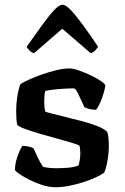

<svg xmlns="http://www.w3.org/2000/svg" viewBox="-20 -788 524 808"><path d="M214 0Q188 0 159 -9Q130 -18 104.5 -31Q79 -44 62 -55.5Q45 -67 43 -73Q43 -99 53 -128Q63 -157 74 -174Q91 -174 103.5 -170.5Q116 -167 121 -164Q127 -150 138.5 -126Q150 -102 161 -86Q172 -83 188 -81.5Q204 -80 216 -80Q238 -80 264 -82Q290 -84 310 -91Q313 -99 315.5 -114Q318 -129 318 -143Q318 -151 317 -160Q316 -169 315 -174Q312 -178 286 -186Q260 -194 223 -204Q186 -214 148.5 -225Q111 -236 84 -246Q57 -256 52 -264Q50 -275 49 -290Q48 -305 48 -322Q48 -352 53 -383Q58 -414 66 -434Q78 -442 102 -453Q126 -464 156 -474.5Q186 -485 216.5 -492.5Q247 -500 272 -500Q289 -500 314 -491Q339 -482 364 -470Q389 -458 406 -446Q423 -434 423 -429Q423 -420 417 -399Q411 -378 402 -357Q393 -336 384 -326Q367 -326 354 -330Q341 -334 335 -337Q320 -369 309.5 -392.5Q299 -416 290 -416Q270 -416 246 -414.5Q222 -413 202 -410.5Q182 -408 170 -405Q168 -395 167 -382.5Q166 -370 166 -360Q166 -348 167 -338Q168 -328 170 -319Q174 -316 198 -310Q222 -304 256.5 -295.5Q291 -287 327.5 -277.5Q364 -268 392 -256.5Q420 -245 431 -233Q435 -223 436.5 -206.5Q438 -190 438 -174Q438 -141 431.5 -107.5Q425 -74 418 -61Q406 -52 383 -41.5Q360 -31 331 -21.5Q302 -12 271 -6Q240 0 214 0ZM123 -564Q111 -568 103.5 -576Q96 -584 92 -591Q128 -642 157 -682Q186 -722 207.5 -745Q229 -768 243 -768Q257 -768 279 -744.5Q301 -721 330 -681.5Q359 -642 393 -591Q389 -585 381.5 -576.5Q374 -568 362 -564L242 -667Z"/></svg>

Font: Texturina 12pt SemiBold
Style: Regular
Weight: 600
Designer: Guillermo Torres Carreño
Foundry: Omnibus-Type
Version: Version 1.002